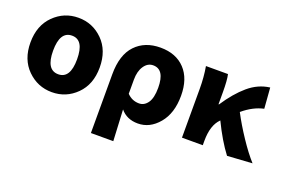

<svg xmlns="http://www.w3.org/2000/svg" viewBox="-102 -914 2130 1448"><g transform="rotate(20 963.0 -190.5)"><path d="M40 -284.2Q40 -420.9 122.1 -502Q204.1 -583 318.4 -583Q432.6 -583 514.2 -502Q595.7 -420.9 595.7 -284.2Q595.7 -148.4 514.2 -67.4Q432.6 13.7 318.4 13.7Q204.1 13.7 122.1 -67.4Q40 -148.4 40 -284.2ZM318.4 -129.9Q414.1 -129.9 414.1 -284.2Q414.1 -439.5 318.4 -439.5Q221.7 -439.5 221.7 -284.2Q221.7 -129.9 318.4 -129.9Z M702.1 202.1V-269.5Q702.1 -425.8 776.9 -504.4Q851.6 -583 976.6 -583Q1101.6 -583 1173.3 -506.8Q1245.1 -430.7 1245.1 -293.9Q1245.1 -153.3 1174.8 -69.8Q1104.5 13.7 1008.8 13.7Q919.9 13.7 869.1 -47.9Q874 38.1 881.8 202.1ZM965.8 -131.8Q1007.8 -131.8 1035.2 -170.9Q1062.5 -210 1062.5 -291Q1062.5 -438.5 969.7 -438.5Q925.8 -438.5 897.5 -396.5Q869.1 -354.5 869.1 -287.1V-173.8Q909.2 -131.8 965.8 -131.8Z M1925.8 0 1725.6 12.7Q1654.3 -81.1 1586.9 -220.7L1585 -218.8Q1526.4 -160.2 1526.4 -35.2V0H1359.4V-391.6Q1359.4 -486.3 1344.7 -569.3H1521.5Q1532.2 -524.4 1532.2 -426.8V-331.1H1536.1Q1607.4 -439.5 1684.6 -505.4Q1761.7 -571.3 1855.5 -583L1868.2 -417Q1784.2 -399.4 1703.1 -331.1Q1748 -245.1 1809.6 -152.8Q1871.1 -60.5 1925.8 0Z"/></g></svg>

Font: Gen Shin Gothic Heavy
Style: Bold
Weight: 900
Designer: [Source Han Sans]
Ryoko NISHIZUKA  (kana & ideographs); Paul D. Hunt (Latin, Greek & Cyrillic); Wenlong ZHANG  (bopomofo
Version: Version 1.002.20150607